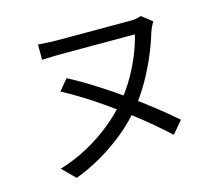

<svg xmlns="http://www.w3.org/2000/svg" viewBox="-105 -848 1210 1035"><g transform="rotate(-15 500.0 -330.5)"><path d="M817.8 -662.3Q811.6 -652.3 804.8 -638.2Q798.1 -624.1 792.5 -607.6Q771.3 -537.6 742 -471.2Q712.7 -404.8 678.9 -347.2Q645.1 -289.6 608.4 -243.7Q554.9 -176.6 487.7 -121Q420.6 -65.4 347.3 -23Q274 19.5 200.7 46.3L130.7 -23.6Q214.2 -48.7 289.6 -90Q365.1 -131.2 429.2 -183.8Q493.2 -236.3 541.3 -294.2Q580.7 -341.9 612.9 -397.4Q645 -452.9 668.4 -510.5Q691.7 -568.1 703.8 -619.9Q689.9 -619.9 659.2 -619.9Q628.5 -619.9 587.6 -619.9Q546.7 -619.9 502.4 -619.9Q458.1 -619.9 416.4 -619.9Q374.7 -619.9 341.7 -619.9Q308.8 -619.9 292 -619.9Q274 -619.9 254.8 -619.2Q235.5 -618.5 217.3 -618.2Q199.1 -617.8 185.3 -616.8V-702.3Q206.5 -700.9 234.9 -699Q263.3 -697.1 292 -697.1Q308.8 -697.1 342.3 -697.1Q375.8 -697.1 418.7 -697.1Q461.6 -697.1 507.1 -697.1Q552.5 -697.1 593.2 -697.1Q633.8 -697.1 663.6 -697.1Q693.4 -697.1 704.2 -697.1Q720.1 -697.1 734.5 -699.9Q748.8 -702.6 759.7 -707.2ZM287 -487.1Q356 -450.8 430.6 -403.6Q505.1 -356.5 577.5 -305Q649.8 -253.5 713.6 -203.2Q777.4 -153 824.7 -111L766.2 -42.5Q728.5 -78.1 680.3 -118.7Q632.2 -159.4 577.2 -201.5Q522.2 -243.7 464.1 -284.5Q405.9 -325.4 348 -361.6Q290.1 -397.8 236.4 -426.2Z"/></g></svg>

Font: Noto Sans SC Thin
Style: Regular
Weight: 100
Designer: Ryoko NISHIZUKA 西塚涼子 (kana, bopomofo & ideographs); Paul D. Hunt (Latin, Greek & Cyrillic); Sandoll Communications 산돌커뮤니
Foundry: Adobe
Version: Version 2.004-H2;hotconv 1.0.118;makeotfexe 2.5.65603